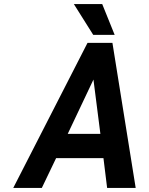

<svg xmlns="http://www.w3.org/2000/svg" viewBox="-20 -921 730 941"><path d="M487 -146 505 0H645L531 -711H409L45 0H185L255 -146ZM312 -265 438 -531 472 -265ZM542 -750 481 -901H342L437 -750Z"/></svg>

Font: Asimov
Style: NarIt
Weight: 500
Designer: Google
Version: Version 2.000980; 2014